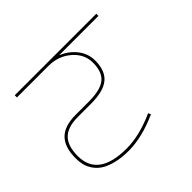

<svg xmlns="http://www.w3.org/2000/svg" viewBox="-161 -995 1249 1249"><g transform="rotate(45 463.5 -370.0)"><path d="M476 -310V-190Q476 -97 519.5 -53.5Q563 -10 656 -10Q846 -10 846 -270Q846 -389 782 -531L800 -539Q866 -392 866 -270Q866 -203 853 -152.5Q840 -102 820 -71.5Q800 -41 771.5 -22Q743 -3 715 3.5Q687 10 656 10Q554 10 505 -39Q456 -88 456 -190V-310Q456 -418 419 -464Q382 -510 296 -510Q217 -510 161.5 -445.5Q106 -381 106 -290V0H86V-750H106V-392H108Q134 -454 184 -492Q234 -530 296 -530Q390 -530 433 -478Q476 -426 476 -310Z"/></g></svg>

Font: Mplus 1p Thin
Style: Regular
Weight: 250
Version: Version 1.061